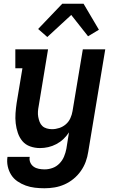

<svg xmlns="http://www.w3.org/2000/svg" viewBox="-20 -784 640 1027"><path d="M218 223Q192 223 166.5 220Q141 217 117.5 208.5Q94 200 73.5 186Q53 172 40 151.5Q27 131 21.5 106Q16 81 20 55H139Q136 71 142 85Q148 99 160 107.5Q172 116 187.5 119Q203 122 219 122Q240 122 261 114.5Q282 107 298 90.5Q314 74 322.5 53.5Q331 33 335 12L349 -76Q336 -56 319 -40Q302 -24 281 -13Q260 -2 238 3Q216 8 194 8Q166 8 141 -1Q116 -10 100 -29Q84 -48 75.5 -73Q67 -98 64 -124.5Q61 -151 63 -178.5Q65 -206 69 -233L100 -419H62V-520H237L187 -217Q184 -202 183 -187.5Q182 -173 184.5 -159Q187 -145 192 -132Q197 -119 206.5 -110Q216 -101 230 -97Q244 -93 258 -93Q278 -93 297.5 -99.5Q317 -106 332.5 -119.5Q348 -133 356.5 -152Q365 -171 368 -190L423 -520H543L452 28Q448 55 438.5 81Q429 107 412.5 130.5Q396 154 373.5 172.5Q351 191 325 202.5Q299 214 272 218.5Q245 223 218 223ZM233 -586 184 -629 313 -764H427L509 -625L451 -590L361 -704Z"/></svg>

Font: Iosevka Etoile
Style: Bold Italic
Weight: 700
Italic angle: -9°
Designer: Belleve Invis
Foundry: Belleve Invis
Version: Version 28.1.0; ttfautohint (v1.8.4)